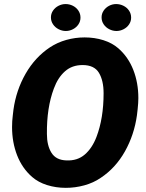

<svg xmlns="http://www.w3.org/2000/svg" viewBox="-20 -903 710 933"><path d="M298.8 -883.3Q317.4 -883.3 334 -875Q350.6 -866.7 360.8 -851.6Q371.1 -836.4 371.1 -817.4Q371.1 -799.3 361.1 -784.4Q351.1 -769.5 334.5 -761Q317.9 -752.4 299.8 -752.4Q281.7 -752.4 264.9 -761Q248 -769.5 237.8 -784.7Q227.5 -799.8 227.5 -818.4Q227.5 -836.4 237.5 -851.3Q247.6 -866.2 264.2 -874.8Q280.8 -883.3 298.8 -883.3ZM544.4 -883.3Q563 -883.3 579.8 -875Q596.7 -866.7 606.9 -851.6Q617.2 -836.4 617.2 -817.4Q617.2 -799.3 607.2 -784.4Q597.2 -769.5 580.6 -761Q564 -752.4 545.9 -752.4Q527.8 -752.4 511 -761Q494.1 -769.5 483.9 -784.7Q473.6 -799.8 473.6 -818.4Q473.6 -836.4 483.6 -851.3Q493.7 -866.2 510 -874.8Q526.4 -883.3 544.4 -883.3ZM645.5 -343.3Q632.3 -248 587.2 -167.5Q542 -86.9 469.2 -38.6Q434.1 -14.6 389.9 -2.4Q345.7 9.8 299.8 9.8Q251.5 9.8 208.7 -3.7Q166 -17.1 136.2 -43Q87.9 -85 63.2 -148.2Q38.6 -211.4 38.6 -285.2Q38.6 -314.9 42 -340.8L45.4 -370.1Q58.6 -464.8 104.5 -544.9Q150.4 -625 223.1 -673.3Q258.8 -696.8 302.2 -709Q345.7 -721.2 391.1 -721.2Q439.5 -721.2 482.2 -707.8Q524.9 -694.3 554.7 -668.5Q603 -626.5 627.7 -563.5Q652.3 -500.5 652.3 -426.3Q652.3 -404.3 648.9 -372.6ZM381.3 -586.9Q330.1 -586.9 295.7 -556.4Q261.2 -525.9 241.7 -472.7Q206.5 -378.9 208 -252Q208 -195.8 230.2 -160.4Q252.4 -125 302.7 -123.5Q356 -121.1 391.8 -151.9Q427.7 -182.6 448.7 -237.3Q483.4 -328.1 483.4 -449.7Q483.4 -511.7 460.7 -549.3Q438 -586.9 381.3 -586.9Z"/></svg>

Font: Mardoto Black
Style: Italic
Weight: 900
Italic angle: -12°
Designer: Christian Robertson, Vahan Hovhannisyan
Foundry: Google
Version: Version 1.000